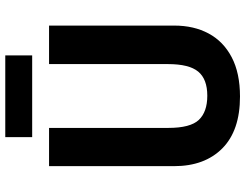

<svg xmlns="http://www.w3.org/2000/svg" viewBox="-121 -799 930 728"><g transform="rotate(-90 344.0 -435.0)"><path d="M611 -239Q611 -165 581 -109Q551 -53 491 -21.5Q431 10 342 10Q213 10 145.5 -57Q78 -124 78 -240V-714H223V-262Q223 -178 253.5 -146Q284 -114 345 -114Q408 -114 436.5 -148.5Q465 -183 465 -263V-714H611ZM498 -880V-778H188V-880Z"/></g></svg>

Font: Noto Sans Tamil SemiCondensed
Style: Bold
Weight: 700
Width: 4
Designer: Jelle Bosma - Monotype Design Team
Foundry: Monotype Imaging Inc.
Version: Version 2.004; ttfautohint (v1.8.4.7-5d5b)